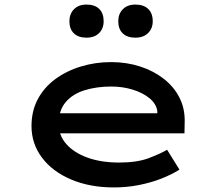

<svg xmlns="http://www.w3.org/2000/svg" viewBox="-20 -811 971 841"><path d="M479 10Q373 10 291 -25Q209 -60 163.5 -121Q118 -182 118 -259Q118 -325 145.5 -376.5Q173 -428 221.5 -464Q270 -500 333.5 -519.5Q397 -539 467 -539Q534 -539 593 -520Q652 -501 696.5 -466.5Q741 -432 765.5 -384.5Q790 -337 789 -279L788 -227H221L198 -315H685L669 -303V-325Q664 -357 634.5 -381Q605 -405 561 -418.5Q517 -432 467 -432Q404 -432 351.5 -416Q299 -400 268 -364Q237 -328 237 -268Q237 -218 270.5 -180Q304 -142 363.5 -120.5Q423 -99 502 -99Q581 -99 632 -118.5Q683 -138 712 -155L766 -68Q733 -47 687.5 -29Q642 -11 588.5 -0.5Q535 10 479 10ZM573 -646Q537 -646 517.5 -665Q498 -684 498 -718Q498 -750 518 -770.5Q538 -791 573 -791Q609 -791 629 -772Q649 -753 649 -718Q649 -686 628.5 -666Q608 -646 573 -646ZM359 -646Q323 -646 303.5 -665Q284 -684 284 -718Q284 -750 304 -770.5Q324 -791 359 -791Q395 -791 414.5 -772Q434 -753 434 -718Q434 -686 414 -666Q394 -646 359 -646Z"/></svg>

Font: Lexend Zetta Medium
Style: Regular
Weight: 500
Designer: Bonnie Shaver-Troup, Thomas Jockin
Foundry: Lexend
Version: Version 1.007